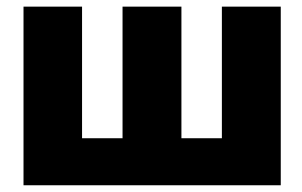

<svg xmlns="http://www.w3.org/2000/svg" viewBox="-20 -550 897 570"><path d="M223.6 -530.3V-139.6H343.8V-530.3H518.6V-139.6H638.7V-530.3H813.5V0H49.8V-530.3Z"/></svg>

Font: Pretendard JP Black
Style: Regular
Weight: 900
Designer: Base glyphs from Inter by Rasmus Andersson; Hangeul glyphs from Noto Sans CJK(Source Han Sans) by Jang Soo-young and Kan
Foundry: Kil Hyung-jin
Version: Version 1.309